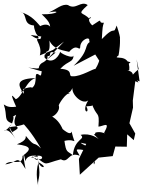

<svg xmlns="http://www.w3.org/2000/svg" viewBox="-37 -874 766 1022"><path d="M237 -256C242 -246 286 -281 276 -312C271 -313 319 -391 337 -374C290 -407 283 -413 273 -346C329 -413 320 -353 349 -405C342 -366 420 -298 443 -355C382 -272 449 -262 422 -308C462 -311 460 -309 448 -333C478 -240 494 -291 487 -200C512 -201 554 -234 517 -167C559 -138 514 -182 471 -168C467 -141 439 -189 507 -113C492 -139 443 -168 392 -156C423 -131 358 -138 351 -48C320 -72 315 -60 306 -124C374 -141 364 -87 344 -174C337 -140 268 -217 299 -181C263 -268 217 -244 210 -300C186 -299 224 -344 173 -299L240 -238ZM648 -454C695 -443 725 -411 670 -470C676 -516 584 -482 658 -543C545 -573 532 -564 506 -551C564 -555 478 -586 547 -539C468 -576 513 -572 470 -506C467 -513 393 -465 350 -468C319 -466 362 -503 284 -508C330 -556 353 -538 355 -583C359 -553 274 -594 283 -601C285 -589 247 -523 201 -566C191 -611 251 -569 185 -538C150 -510 202 -504 113 -514C139 -510 153 -500 219 -487C173 -552 192 -461 175 -473C134 -505 172 -428 131 -405C145 -419 56 -396 79 -389C67 -358 85 -449 91 -374C48 -431 57 -456 160 -459C106 -457 83 -358 47 -346C31 -363 11 -390 49 -306C6 -300 -4 -311 -17 -318C5 -255 -21 -235 27 -217C56 -292 -9 -228 49 -263C14 -177 98 -212 29 -171C49 -150 -4 -197 24 -211C-40 -133 -15 -232 45 -136C-10 -225 11 -184 90 -212C86 -216 127 -177 181 -84C136 -128 156 -82 101 -150C97 -150 113 -128 53 -106C130 -96 133 -80 83 -44C84 15 23 -32 -9 1C60 -7 50 -58 99 26C82 -59 89 -72 98 -16C109 -69 214 -34 136 -41C150 -32 164 0 166 -53C150 32 240 28 167 -11C184 85 157 76 168 128C166 102 148 57 168 -12C161 12 189 -30 128 -37C215 -67 189 -4 158 -35C218 11 194 -2 287 -26C330 -1 325 -70 387 -45C371 -79 346 -88 443 -69C387 5 389 -12 468 -14C466 11 450 15 481 -91C433 -80 376 -122 398 -113L422 -108L383 -28L388 56L488 -35L563 -43L577 -94L638 -93L640 -159L675 -128L683 -163L652 -218L671 -301L670 -339L684 -449L706 -441L690 -558L701 -506L685 -492ZM259 -594C205 -606 252 -570 208 -576C199 -624 234 -568 226 -658C250 -607 305 -606 331 -598C373 -647 385 -599 390 -622C388 -661 444 -686 438 -656C464 -591 471 -600 451 -656C403 -634 448 -612 355 -524L470 -584L516 -513L518 -504L593 -500H651C660 -600 552 -549 594 -579C598 -600 606 -655 599 -688C598 -661 613 -653 584 -738C563 -681 582 -747 505 -666C509 -734 509 -731 516 -753C474 -749 526 -788 454 -739C413 -777 462 -797 440 -772C406 -814 366 -789 430 -847C393 -873 367 -819 325 -847C294 -856 262 -824 223 -808C290 -822 271 -796 185 -798C233 -752 238 -740 223 -681C254 -724 224 -759 177 -735C210 -670 206 -763 198 -711C154 -760 138 -789 69 -812C121 -802 68 -728 174 -739C174 -738 122 -776 155 -696C179 -667 170 -656 126 -688C200 -675 182 -687 178 -666C132 -674 192 -640 175 -579L245 -608L304 -653L211 -555Z"/></svg>

Font: Hussar Lance
Style: Regular
Weight: 700
Foundry: Cannot Into Space Fonts, PlusOne Fonts
Version: Version 2.27